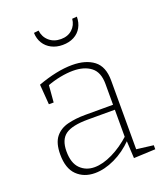

<svg xmlns="http://www.w3.org/2000/svg" viewBox="-138 -840 813 942"><g transform="rotate(-20 268.5 -369.0)"><path d="M425 -25 417 -35 513 -23V-2L400 3L395 -93L399 -90Q354 -44 300 -18.5Q246 7 196 7Q139 7 102.5 -28.5Q66 -64 66 -137Q66 -196 90 -226.5Q114 -257 155.5 -267.5Q197 -278 248 -278H400L393 -270V-387Q393 -448 358 -475Q323 -502 265 -502Q234 -502 197.5 -495Q161 -488 122 -473L131 -485L123 -388H98L90 -493Q139 -511 184.5 -520.5Q230 -530 270 -530Q341 -530 383 -498Q425 -466 425 -393ZM100 -141Q100 -80 129.5 -50.5Q159 -21 204 -21Q247 -21 298.5 -46Q350 -71 398 -115L393 -102V-259L400 -252H252Q170 -252 135 -227Q100 -202 100 -141ZM262 -638Q230 -638 204.5 -651Q179 -664 164.5 -687.5Q150 -711 149 -742L174 -745Q178 -711 202.5 -689.5Q227 -668 264 -668Q300 -668 323 -689Q346 -710 349 -743L374 -745Q374 -714 360.5 -689.5Q347 -665 321.5 -651.5Q296 -638 262 -638Z"/></g></svg>

Font: Bitter Thin ExtraLight
Style: Regular
Weight: 250
Version: Version 2.002